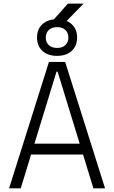

<svg xmlns="http://www.w3.org/2000/svg" viewBox="-20 -1033 626 1053"><path d="M243.7 -891.1 352.5 -1013.2H438.5L319.3 -891.1ZM29.8 0 248.5 -693.4H337.4L556.2 0H492.2L435.5 -185.5H150.4L93.8 0ZM290 -640.1 168.9 -245.1H417L295.9 -640.1ZM293 -726.6Q242.7 -726.6 212.9 -753.7Q183.1 -780.8 183.1 -827.1Q183.1 -873.5 212.9 -900.6Q242.7 -927.7 293 -927.7Q343.3 -927.7 373 -900.6Q402.8 -873.5 402.8 -827.1Q402.8 -780.8 373 -753.7Q343.3 -726.6 293 -726.6ZM293 -770Q321.8 -770 338.4 -785.6Q355 -801.3 355 -827.1Q355 -853 338.4 -868.7Q321.8 -884.3 293 -884.3Q264.6 -884.3 247.8 -868.7Q231 -853 231 -827.1Q231 -801.3 247.8 -785.6Q264.6 -770 293 -770Z"/></svg>

Font: Caskaydia Cove Light
Style: Regular
Weight: 300
Monospace: yes
Designer: Aaron Bell
Foundry: Saja Typeworks
Version: Version 4.300; ttfautohint (v1.8.3)